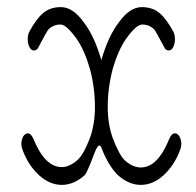

<svg xmlns="http://www.w3.org/2000/svg" viewBox="-20 -520 550 540"><path d="M151 -500C131 -500 114.3 -494.3 101 -483C88.3 -472.3 75.3 -454.7 62 -430C59.3 -424.7 58 -417.7 58 -409C58 -401 59.7 -393.7 63 -387C66.3 -381 70.3 -378 75 -378C81.7 -378 86.3 -381.7 89 -389C105 -419 114 -435 116 -437C125.3 -446.3 136.7 -451 150 -451C161.3 -451 176.7 -437.3 196 -410C210.7 -388.7 223 -360.7 233 -326C242.3 -290.7 247 -255 247 -219C247 -187 242.3 -158 233 -132C221 -100.7 209.3 -80 198 -70C182.7 -56.7 168 -50 154 -50C122.7 -50 96.3 -75.7 75 -127C70.3 -139 64.7 -145 58 -145C53.3 -145 49 -142 45 -136C41.7 -129.3 40 -122.3 40 -115C40 -109 42 -101.3 46 -92C56 -66.7 70.7 -45 90 -27C110 -9 131.3 0 154 0C176.7 0 198.3 -9.3 219 -28C223 -32.7 232 -53.3 246 -90C254 -111.3 260.3 -116.3 265 -105C277.7 -71.7 293 -46 311 -28C331.7 -9.3 353.3 0 376 0C398.7 0 420 -9 440 -27C459.3 -45 474 -66.7 484 -92C488 -101.3 490 -109 490 -115C490 -122.3 488.3 -129.3 485 -136C481 -142 476.7 -145 472 -145C465.3 -145 459.7 -139 455 -127C433.7 -75 407.3 -49 376 -49C361.3 -49 346.7 -55.3 332 -68C320.7 -78.7 309 -100 297 -132C287.7 -158 283 -187 283 -219C283 -255 287.7 -290.7 297 -326C307 -360.7 319.3 -388.7 334 -410C353.3 -437.3 368.7 -451 380 -451C393.3 -451 404.7 -446.3 414 -437C416 -435 425 -419 441 -389C443.7 -381.7 448.3 -378 455 -378C459.7 -378 463.7 -381 467 -387C470.3 -393.7 472 -401 472 -409C472 -417.7 470.7 -424.7 468 -430C454.7 -454.7 441.7 -472.3 429 -483C415.7 -494.3 399 -500 379 -500C356.3 -500 335 -486 315 -458C295 -432.7 278.3 -397 265 -351V-350V-351C251.7 -397 235 -432.7 215 -458C195 -486 173.7 -500 151 -500Z"/></svg>

Font: naYanakamik
Style: Regular
Weight: 500
Designer: Nagarjuna G.,Vikas B.,Ruchir J.,Tushar G.,Vinay J.
Foundry: gnowledge lab
Version: 1.1